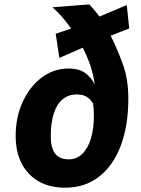

<svg xmlns="http://www.w3.org/2000/svg" viewBox="-20 -843 640 870"><path d="M275 7.5Q205 7.5 154.8 -21.5Q104.5 -50.5 77.8 -103Q51 -155.5 51 -226.5Q51 -312.5 83 -381.8Q115 -451 169.2 -491.8Q223.5 -532.5 290 -532.5Q340 -532.5 368 -510.8Q396 -489 409 -459.5Q405 -499 390.5 -542.5Q376 -586 355 -627L249 -580.5L232.5 -690L302.5 -713.5Q282.5 -741.5 261.8 -765.8Q241 -790 217.5 -810L384.5 -823Q394.5 -812.5 406.5 -798.5Q418.5 -784.5 430.5 -768L554.5 -820L565.5 -714L481.5 -681.5Q513.5 -616.5 537.5 -549.8Q561.5 -483 561.5 -396Q561.5 -273 527 -182.2Q492.5 -91.5 428.2 -42Q364 7.5 275 7.5ZM292 -121Q327 -121 352.5 -145.5Q378 -170 391.8 -215Q405.5 -260 405.5 -321.5Q405.5 -349 401.5 -374Q394.5 -385.5 385.2 -394.8Q376 -404 362.2 -409.5Q348.5 -415 327.5 -415Q290 -415 263.8 -393.2Q237.5 -371.5 223.8 -329Q210 -286.5 210 -225Q210 -172.5 230 -146.8Q250 -121 292 -121Z"/></svg>

Font: Spline Sans Mono
Style: Italic
Weight: 400
Italic angle: -4°
Monospace: yes
Designer: Eben Sorkin, Mirko Velimirovic
Foundry: Sorkin Type
Version: Version 1.004